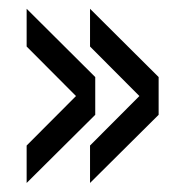

<svg xmlns="http://www.w3.org/2000/svg" viewBox="-20 -527 398 431"><path d="M182.1 -116.3V-200.3L292.9 -311.4L182.1 -422.6V-507.3L336.1 -354V-269.3ZM39.8 -116.3V-200.3L150.6 -311.4L39.8 -422.6V-507.3L193.8 -354V-269.3Z"/></svg>

Font: Big Shoulders Stencil Text SC Thin
Style: Regular
Weight: 100
Designer: Patric King
Foundry: XO Type Co
Version: Version 2.001